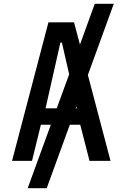

<svg xmlns="http://www.w3.org/2000/svg" viewBox="-20 -842 640 1005"><path d="M233.5 -725H367.5L398.5 -608.5L476 -822H575.5L440 -449.5L558.5 0H448.5L400 -189H345.5L224.5 143H125L246 -189H194L147.5 0H43ZM277 -275 342 -453 304 -619H296L218.5 -275ZM382.5 -275 380 -285 376.5 -275Z"/></svg>

Font: JuliaMono Medium
Style: Regular
Weight: 500
Monospace: yes
Designer: cormullion
Foundry: corm
Version: Version 0.054; ttfautohint (v1.8.4)